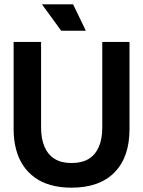

<svg xmlns="http://www.w3.org/2000/svg" viewBox="-20 -854 662 888"><path d="M311 14Q258 14 215 2Q172 -10 140 -33.5Q108 -57 86.5 -89.5Q65 -122 54 -164.5Q43 -207 43 -257V-660H170V-264Q170 -212 186 -175Q202 -138 233 -119Q264 -100 311 -100Q359 -100 390 -119Q421 -138 437 -174.5Q453 -211 453 -264V-660H579V-257Q579 -127 509.5 -56.5Q440 14 311 14ZM263 -712 174 -834H318L377 -712Z"/></svg>

Font: Bricolage Grotesque 96pt ExtraBold 96pt SemiBold
Style: Regular
Weight: 600
Version: Version 1.001;gftools[0.9.33.dev8+g029e19f]